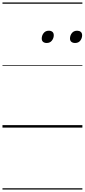

<svg xmlns="http://www.w3.org/2000/svg" viewBox="-20 -1030 685 1550"><path d="M357 -683Q339 -683 328 -692Q317 -701 317 -719Q317 -743 332 -762.5Q347 -782 374 -782Q392 -782 403 -773Q414 -764 414 -745Q414 -722 399 -702.5Q384 -683 357 -683ZM586 -683Q568 -683 556.5 -692Q545 -701 545 -719Q545 -743 560 -762.5Q575 -782 603 -782Q620 -782 631.5 -773Q643 -764 643 -745Q643 -722 628.5 -702.5Q614 -683 586 -683ZM0 490H645V500H0ZM0 -20H645V0H0ZM0 -505H645V-500H0ZM0 -1010H645V-1000H0Z"/></svg>

Font: Playwrite NZ Guides
Style: Regular
Weight: 400
Designer: Veronika Burian, José Scaglione
Foundry: TypeTogether
Version: Version 1.003